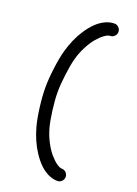

<svg xmlns="http://www.w3.org/2000/svg" viewBox="-181 -949 807 1129"><g transform="rotate(20 223.0 -384.5)"><path d="M330.8 30.8Q346.4 30.8 357.8 42.1Q369.1 53.5 369.1 69.3Q369.1 85 357.9 96.3Q346.7 107.7 330.8 107.7Q301 107.7 271.9 93.5Q242.7 79.3 218 54.9Q193.4 30.5 171.8 -2.1Q150.1 -34.7 134 -71.5Q117.9 -108.4 107.2 -147.5Q94.2 -194.8 85.6 -262.8Q76.9 -330.8 76.9 -384.5Q76.9 -438.2 85.6 -506.2Q94.2 -574.2 107.2 -621.6Q117.9 -660.6 134 -697.5Q150.1 -734.4 171.8 -767Q193.4 -799.6 218 -824Q242.7 -848.4 271.9 -862.7Q301 -877 330.8 -877Q346.4 -877 357.8 -865.6Q369.1 -854.2 369.1 -838.4Q369.1 -822.8 357.9 -811.4Q346.7 -800 330.8 -800Q317.4 -800 297.4 -785.8Q277.3 -771.5 255.9 -746.8Q234.4 -722.2 213.9 -683.3Q193.4 -644.5 181.4 -601.3Q170.4 -561.5 162.1 -496.5Q153.8 -431.4 153.8 -384.5Q153.8 -337.6 162.1 -272.7Q170.4 -207.8 181.4 -168Q193.4 -124.8 213.9 -85.9Q234.4 -47.1 255.9 -22.5Q277.3 2.2 297.4 16.5Q317.4 30.8 330.8 30.8Z"/></g></svg>

Font: Tecnico
Style: Grueso
Weight: 700
Version: Version 1.3